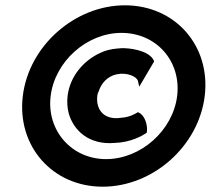

<svg xmlns="http://www.w3.org/2000/svg" viewBox="-20 -681 795 724"><path d="M533 -180 534 -185C537 -210 526 -246 504 -256L500 -258C487 -250 468 -239 437 -237C376 -227 340 -264 347 -321C348 -326 349 -331 352 -336C362 -368 386 -394 421 -401C459 -409 496 -392 500 -376L505 -354L561 -449L560 -453C539 -496 454 -499 454 -499C443 -500 431 -499 422 -498C399 -496 377 -491 357 -481C296 -453 244 -394 235 -320C232 -297 234 -274 239 -254C258 -187 317 -134 412 -142C474 -144 516 -169 533 -180ZM171 -319C187 -450 308 -557 438 -557C570 -557 664 -450 648 -319C632 -189 511 -81 380 -81C250 -81 155 -189 171 -319ZM66 -319C43 -130 178 23 367 23C557 23 729 -130 752 -319C775 -509 640 -661 451 -661C263 -661 89 -509 66 -319Z"/></svg>

Font: Bluebird
Style: SfBdObl
Weight: 700
Designer: Jasper
Foundry: Cannot Into Space Fonts
Version: Version 0.98